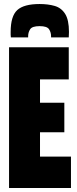

<svg xmlns="http://www.w3.org/2000/svg" viewBox="-20 -935 385 955"><path d="M25 0V-700H322V-540H179V-424H300V-277H179V-156H333V0ZM177 -915Q219 -915 252 -905.5Q285 -896 304 -866Q323 -836 323 -776Q323 -769 322.5 -762.5Q322 -756 322 -749H234V-755Q234 -774 224 -789.5Q214 -805 177 -805Q140 -805 130 -789.5Q120 -774 120 -755V-749H34Q33 -756 33 -762.5Q33 -769 33 -776Q33 -855 66 -885Q99 -915 177 -915Z"/></svg>

Font: Georama ExtraCondensed ExtraBold
Style: Regular
Weight: 800
Width: 2
Designer: Jean-Baptiste Levee
Foundry: Production Type
Version: Version 1.000